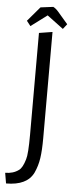

<svg xmlns="http://www.w3.org/2000/svg" viewBox="-65 -876 449 1073"><g transform="rotate(5 159.5 -339.0)"><path d="M71 -724 49 -752 118 -833 189 -842Q204 -835 220 -816L275 -752L253 -724L162 -792ZM122 -119V-690L197 -702V-106Q197 -38 190.5 6Q184 50 166 89Q130 164 12 164L2 105Q47 105 78 82Q98 68 112 20Q122 -10 122 -119Z"/></g></svg>

Font: Ruluko
Style: Regular
Weight: 400
Designer: Ana Sanfelippo, Angelica Diaz, Meme Hernandez
Foundry: Ana Sanfelippo, Angelica Diaz y Meme Hernandez
Version: Version 1.001